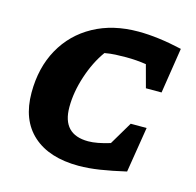

<svg xmlns="http://www.w3.org/2000/svg" viewBox="-87 -634 748 734"><g transform="rotate(15 287.5 -267.5)"><path d="M285 10Q168 10 103.5 -48Q39 -106 39 -214Q39 -313 80.5 -387.5Q122 -462 197.5 -503.5Q273 -545 374 -545Q451 -545 547 -523L519 -343H457L433 -432Q395 -438 353 -438Q332 -438 311.5 -437Q291 -436 269 -432Q235 -385 214 -321Q193 -257 193 -198Q193 -90 296 -90Q330 -90 382 -106L436 -197H499L470 -17Q414 -4 368.5 3Q323 10 285 10Z"/></g></svg>

Font: Piazzolla SC
Style: Bold Italic
Weight: 700
Italic angle: -11.3°
Designer: Juan Pablo del Peral
Foundry: Huerta Tipografica
Version: Version 1.330